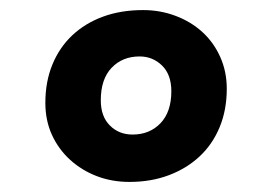

<svg xmlns="http://www.w3.org/2000/svg" viewBox="-20 -731 546 381"><path d="M243 -464Q277 -464 298.5 -486.5Q320 -509 320 -550Q320 -583 301.5 -601Q283 -619 257 -619Q223 -619 201.5 -596.5Q180 -574 180 -532Q180 -500 198 -482Q216 -464 243 -464ZM237 -370Q202 -370 172 -381.5Q142 -393 119 -414Q96 -435 83 -463.5Q70 -492 70 -527Q70 -569 84 -603Q98 -637 123.5 -661Q149 -685 184.5 -698Q220 -711 264 -711Q298 -711 328.5 -699.5Q359 -688 381.5 -667.5Q404 -647 417 -618Q430 -589 430 -555Q430 -513 416 -479Q402 -445 376.5 -421Q351 -397 315.5 -383.5Q280 -370 237 -370Z"/></svg>

Font: Qjlgwqiwhsfqbnnlvksmvfsycuq
Style: Regular
Weight: 700
Italic angle: -8°
Designer: Carrois Corporate & Edenspiekermann
Foundry: Carrois Corporate GbR & Edenspiekermann AG
Version: Version 2.001